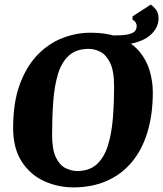

<svg xmlns="http://www.w3.org/2000/svg" viewBox="-20 -802 708 833"><path d="M298 11Q232 11 172 -16Q112 -43 74.5 -100.5Q37 -158 37 -247Q37 -357 65.5 -435Q94 -513 142 -563Q190 -613 250 -636.5Q310 -660 372 -660Q451 -660 503.5 -637Q556 -614 586.5 -576.5Q617 -539 630 -493Q643 -447 643 -402Q643 -306 620 -229.5Q597 -153 552.5 -99.5Q508 -46 444 -17.5Q380 11 298 11ZM315 -60Q368 -60 400 -89.5Q432 -119 448 -170Q464 -221 469.5 -287.5Q475 -354 475 -427Q475 -495 457.5 -530Q440 -565 415 -577.5Q390 -590 365 -590Q311 -590 279 -561Q247 -532 231.5 -480.5Q216 -429 211 -361.5Q206 -294 206 -218Q206 -152 223 -118Q240 -84 265.5 -72Q291 -60 315 -60ZM462 -605 468 -648Q509 -648 531.5 -652Q554 -656 563.5 -665Q573 -674 573 -690Q573 -697 568.5 -704.5Q564 -712 555 -716V-731L634 -782Q645 -775 656.5 -760.5Q668 -746 668 -721Q668 -703 658.5 -683Q649 -663 626.5 -645Q604 -627 564 -616Q524 -605 462 -605Z"/></svg>

Font: Faustina ExtraBold
Style: Italic
Weight: 800
Italic angle: -8°
Designer: Alfonso Garcia
Foundry: http://www.omnibus-type.com
Version: Version 1.200